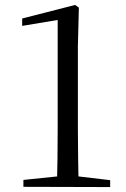

<svg xmlns="http://www.w3.org/2000/svg" viewBox="-20 -758 511 779"><path d="M75 0V-28L220 -43H292L427 -27V1ZM211 0Q214 -115 214 -230V-677L70 -653V-683L285 -738L300 -727L296 -569V-230Q296 -173 297 -115Q298 -57 299 0Z"/></svg>

Font: Noto Serif JP
Style: Regular
Weight: 400
Designer: Ryoko NISHIZUKA  (kana & ideographs); Frank Grießhammer (Latin, Greek & Cyrillic); Wenlong ZHANG  (bopomofo); Sandoll Co
Foundry: Adobe
Version: Version 2.003-H1;hotconv 1.1.1;makeotfexe 2.6.0